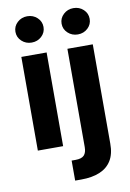

<svg xmlns="http://www.w3.org/2000/svg" viewBox="-103 -822 737 1088"><g transform="rotate(-10 265.5 -278.0)"><path d="M60.1 0V-539.1H205.6V0ZM132.8 -608.9Q99.1 -608.9 75.4 -630.9Q51.8 -652.8 51.8 -684.6Q51.8 -716.3 75.4 -738.3Q99.1 -760.3 132.3 -760.3Q166.5 -760.3 189.9 -738.3Q213.4 -716.3 213.4 -684.6Q213.4 -652.8 189.9 -630.9Q166.5 -608.9 132.8 -608.9ZM325.2 -539.1H471.2V31.2Q471.7 91.3 448.2 129.4Q424.8 167.5 380.6 185.8Q336.4 204.1 274.9 204.1H238.8V88.9H261.2Q296.4 88.9 310.8 73.5Q325.2 58.1 325.2 26.4ZM398.4 -608.9Q364.7 -608.9 341.1 -630.9Q317.4 -652.8 317.4 -684.6Q317.4 -716.3 341.1 -738.3Q364.7 -760.3 397.9 -760.3Q432.1 -760.3 455.6 -738.3Q479 -716.3 479 -684.6Q479 -652.8 455.6 -630.9Q432.1 -608.9 398.4 -608.9Z"/></g></svg>

Font: Inter 18pt
Style: Bold
Weight: 700
Designer: Rasmus Andersson
Foundry: rsms
Version: Version 4.001;git-66647c0bb